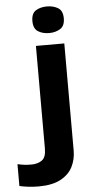

<svg xmlns="http://www.w3.org/2000/svg" viewBox="-124 -782 520 1053"><g transform="rotate(-5 136.5 -255.5)"><path d="M89.8 -671.9Q89.8 -714.4 115 -729.7Q140.1 -745.1 176.3 -745.1Q210.9 -745.1 236.8 -729.7Q262.7 -714.4 262.7 -671.9Q262.7 -630.4 236.8 -614.5Q210.9 -598.6 176.3 -598.6Q140.1 -598.6 115 -614.5Q89.8 -630.4 89.8 -671.9ZM45.4 234.4Q15.6 234.4 -12.5 231Q-40.5 227.5 -60.1 222.7V102.5Q-41.5 106.9 -23.7 109.1Q-5.9 111.3 16.1 111.3Q50.8 111.3 74 95Q97.2 78.6 97.2 30.3V-534.7H253.4V55.2Q253.4 104 232.7 144.8Q211.9 185.5 166 210Q120.1 234.4 45.4 234.4Z"/></g></svg>

Font: Lunasima
Style: Bold
Weight: 700
Designer: The DocRepair Project, Monotype Design Team
Foundry: Google
Version: Version 2.009